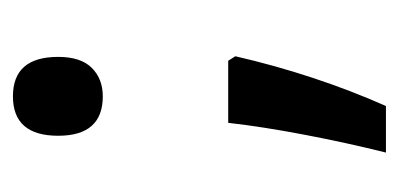

<svg xmlns="http://www.w3.org/2000/svg" viewBox="-180 -311 617 297"><g transform="rotate(-90 128.5 -162.5)"><path d="M67 -381Q67 -451 128 -451Q189 -451 189 -381Q189 -346 172 -329Q155 -312 128 -312Q67 -312 67 -381ZM183 -118 190 -107Q176 -46 156.5 13Q137 72 113 126H41Q56 66 68.5 0.5Q81 -65 87 -118Z"/></g></svg>

Font: Noto Sans Telugu ExtraCondensed Medium
Style: Regular
Weight: 500
Width: 2
Designer: Jelle Bosma - Monotype Design Team
Foundry: Monotype Imaging Inc.
Version: Version 2.005; ttfautohint (v1.8.4.7-5d5b)